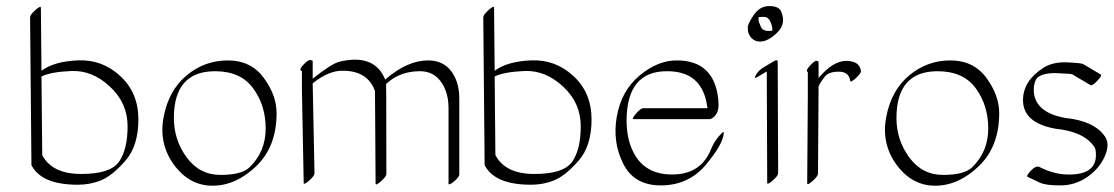

<svg xmlns="http://www.w3.org/2000/svg" viewBox="-20 -574 3631 626"><path d="M115.2 -324.7 117.7 -68.4Q149.4 -6.8 244.9 -6.8Q340.3 -6.8 368.2 -46.9Q396 -86.9 396 -162.6Q396 -238.3 338.4 -291.7Q280.8 -345.2 213.4 -342.5Q146 -339.8 115.2 -324.7ZM115.2 -343.3Q156.2 -374 234.9 -377.2Q313.5 -380.4 372.3 -325.9Q431.2 -271.5 431.2 -184.8Q431.2 -98.1 388.7 -49.8Q346.2 -1.5 310.5 13.4Q274.9 28.3 233.9 28.3Q115.2 28.3 82.5 -35.6Q82.5 -36.1 82.5 -36.6L78.1 -517.6Q78.1 -525.9 95.7 -541.5Q113.3 -557.1 113.3 -548.8Z M881.8 -205.1Q881.8 -96.2 815.7 -32.5Q749.5 31.2 673.6 31.5Q597.7 31.7 547.4 -36.6Q497.1 -105 513.4 -192.1Q529.8 -279.3 588.4 -328.1Q647 -377 722.7 -377Q798.3 -377 840.1 -320.1Q881.8 -263.2 881.8 -205.1ZM681.2 -341.8Q546.9 -341.8 546.9 -189Q546.9 -117.7 588.9 -60.5Q630.9 -3.4 699.7 -3.7Q768.6 -3.9 793.9 -28.8Q846.2 -79.6 846.2 -155Q846.2 -230.5 805.4 -286.1Q764.6 -341.8 681.2 -341.8Z M1098.1 -343.3Q1052.2 -344.7 999.5 -302.2L1005.4 -8.8Q1005.4 -0.5 987.8 14.9Q970.2 30.3 970.2 22.5L964.4 -279.3V-342.3Q952.6 -345.2 968.8 -362.5Q984.9 -379.9 992.2 -378.2Q999.5 -376.5 999.5 -375V-317.4Q1061 -366.7 1087.4 -373Q1201.7 -399.9 1235.8 -314.5Q1307.6 -377 1375.7 -377Q1443.8 -377 1468.8 -308.6Q1477.5 -283.7 1477.5 -252.9V-5.4Q1477.5 2.9 1461.4 16.6Q1445.3 30.3 1442.4 25.9V-221.7Q1442.4 -251.5 1434.1 -275.9Q1409.7 -341.8 1348.9 -341.8Q1288.1 -341.8 1246.1 -306.6Q1242.2 -303.2 1238.8 -300.3Q1239.3 -286.6 1239.3 -254.4L1239.7 -6.8Q1239.7 1.5 1222.2 17.1Q1204.6 32.7 1204.6 24.4L1202.6 -277.3Q1178.7 -343.3 1098.1 -343.3Z M1592.8 -324.7 1595.2 -68.4Q1627 -6.8 1722.4 -6.8Q1817.9 -6.8 1845.7 -46.9Q1873.5 -86.9 1873.5 -162.6Q1873.5 -238.3 1815.9 -291.7Q1758.3 -345.2 1690.9 -342.5Q1623.5 -339.8 1592.8 -324.7ZM1592.8 -343.3Q1633.8 -374 1712.4 -377.2Q1791 -380.4 1849.9 -325.9Q1908.7 -271.5 1908.7 -184.8Q1908.7 -98.1 1866.2 -49.8Q1823.7 -1.5 1788.1 13.4Q1752.4 28.3 1711.4 28.3Q1592.8 28.3 1560.1 -35.6Q1560.1 -36.1 1560.1 -36.6L1555.7 -517.6Q1555.7 -525.9 1573.2 -541.5Q1590.8 -557.1 1590.8 -548.8Z M2044.9 -78.1Q2082 -3.9 2174.3 -5.1Q2266.6 -6.3 2298.8 -88.9Q2307.6 -110.8 2324 -129.9Q2340.3 -148.9 2339.8 -141.1Q2338.9 -106 2282.7 -38.3Q2226.6 29.3 2137.5 30.5Q2048.3 31.7 2012.2 -39.8Q1976.1 -111.3 1991.2 -195.1Q2006.3 -278.8 2065.7 -328.1Q2125 -377.4 2187 -377Q2308.1 -377 2321.8 -251Q2325.7 -216.3 2314.7 -200.9Q2303.7 -185.5 2292 -185.5H2046.4Q2038.1 -185.5 2053.5 -203.4Q2068.8 -221.2 2077.1 -221.2H2286.6Q2272.5 -341.8 2155.8 -341.8Q2022.9 -342.8 2022.9 -179.7Q2023.4 -120.1 2044.9 -78.1Z M2526.4 -537.6Q2544.4 -497.6 2514.4 -468Q2484.4 -438.5 2458.5 -438.5Q2432.6 -438.5 2420.9 -464.4Q2418 -471.7 2418 -484.1Q2418 -496.6 2437.7 -525.4Q2457.5 -554.2 2488 -554.2Q2518.6 -554.2 2526.4 -537.6ZM2498 -474.1Q2499.5 -485.8 2492.2 -502.4Q2484.9 -519 2470.7 -519Q2456.5 -519 2453.6 -518.6Q2453.1 -515.1 2453.1 -509.5Q2453.1 -503.9 2460.7 -486.6Q2468.3 -469.2 2498 -474.1ZM2468.8 -354 2503.4 -374.5Q2515.1 -381.3 2515.6 -373L2517.1 -9.3Q2517.1 -1 2499.3 14.6Q2481.4 30.3 2481.4 22L2480 -340.8H2479.5L2450.7 -323.7Q2435.5 -314.5 2444.6 -329.6Q2453.6 -344.7 2468.8 -354Z M2648.9 -319.8Q2695.8 -375.5 2739 -375.5Q2782.2 -375.5 2787.1 -342.8Q2788.1 -335.4 2770.5 -319.3Q2752.9 -303.2 2752 -310.5Q2748 -340.3 2714.8 -340.3Q2681.6 -340.3 2669.2 -324.2Q2656.7 -308.1 2652.8 -300.3Q2647.9 -291 2648.4 -290Q2648.9 -289.1 2648.9 -288.6L2647 -7.8Q2647 0.5 2629.4 16.1Q2611.8 31.7 2611.8 23.4L2613.8 -257.3Q2613.8 -258.3 2614 -260.3Q2614.3 -262.2 2613.8 -263.2V-339.4Q2605 -342.8 2621.3 -360.4Q2637.7 -377.9 2643.3 -375.7Q2648.9 -373.5 2648.9 -372.1Z M3237.8 -205.1Q3237.8 -96.2 3171.6 -32.5Q3105.5 31.2 3029.5 31.5Q2953.6 31.7 2903.3 -36.6Q2853 -105 2869.4 -192.1Q2885.7 -279.3 2944.3 -328.1Q3002.9 -377 3078.6 -377Q3154.3 -377 3196 -320.1Q3237.8 -263.2 3237.8 -205.1ZM3037.1 -341.8Q2902.8 -341.8 2902.8 -189Q2902.8 -117.7 2944.8 -60.5Q2986.8 -3.4 3055.7 -3.7Q3124.5 -3.9 3149.9 -28.8Q3202.1 -79.6 3202.1 -155Q3202.1 -230.5 3161.4 -286.1Q3120.6 -341.8 3037.1 -341.8Z M3369.6 -29.3Q3418 -4.4 3466.8 -4.9Q3553.2 -5.4 3553.2 -68.4Q3553.2 -87.9 3548.3 -94.7Q3514.6 -145 3421.4 -154.3Q3315.4 -173.3 3315.4 -247.6Q3315.9 -311.5 3382.8 -353.5Q3414.1 -373 3461.4 -370.6Q3508.8 -368.2 3512.2 -364.7L3568.8 -331.1Q3574.2 -328.1 3557.6 -310.5Q3541 -293 3535.6 -296.4L3478.5 -330.1Q3478 -330.1 3475.6 -331.8Q3473.1 -333.5 3428 -335.4Q3382.8 -337.4 3361.8 -320.8Q3348.1 -302.2 3351.1 -270.5Q3358.9 -206.5 3453.1 -189.5Q3548.3 -179.7 3583 -128.4Q3599.6 -103 3581.5 -63.2Q3563.5 -23.4 3524.4 3.4Q3485.4 30.3 3438 30.5Q3390.6 30.8 3370.1 21.5Q3349.6 12.2 3330.1 2.4Q3325.2 -1 3341.6 -18.1Q3357.9 -35.2 3369.6 -29.3Z"/></svg>

Font: ML-NILA06
Style: Regular
Weight: 400
Designer: CLT@C-DIT
Version: Version ML-NILA06 1.0